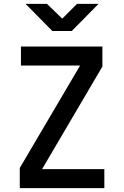

<svg xmlns="http://www.w3.org/2000/svg" viewBox="-20 -970 640 990"><path d="M350 -810 488 -950H377L301 -874L222 -950H112L250 -810ZM518 0V-98H197L508 -627V-730H88V-632H393L82 -104V0Z"/></svg>

Font: Tekne LDO SemiBold
Style: Regular
Weight: 600
Monospace: yes
Designer: Alessio Laiso, Mario Rullo, Paolo Rosset
Foundry: Alessio Laiso
Version: Version 1.000;hotconv 1.0.109;makeotfexe 2.5.65596